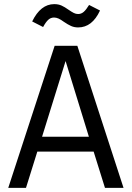

<svg xmlns="http://www.w3.org/2000/svg" viewBox="-20 -911 640 931"><path d="M161 -176 106 0H20L245 -689H355L579 0H489L434 -176ZM411 -248 298 -615 184 -248ZM290 -805Q275 -816 264 -821Q253 -826 242 -826Q226 -826 214 -815Q202 -804 189 -780L136 -807Q177 -891 243 -891Q263 -891 278.5 -884Q294 -877 312 -864Q328 -853 338 -848Q348 -843 359 -843Q374 -843 386 -853.5Q398 -864 412 -887L465 -860Q427 -778 359 -778Q340 -778 324.5 -785Q309 -792 290 -805Z"/></svg>

Font: Fira Mono
Style: Regular
Weight: 400
Designer: Carrois Corporate & Edenspiekermann AG
Foundry: Carrois Corporate GbR & Edenspiekermann AG
Version: Version 3.206